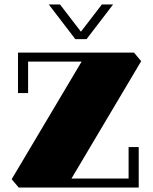

<svg xmlns="http://www.w3.org/2000/svg" viewBox="-20 -834 680 854"><path d="M63 0H597V-180H552V-40H298L608 -562L576 -600H60V-420H105V-560H343L32 -37ZM483 -814 365 -660H315L197 -814H247L340 -693L433 -814Z"/></svg>

Font: Kumar One
Style: Regular
Weight: 400
Designer: Parimal Parmar
Foundry: Indian Type Foundry
Version: Version 1.001;PS 1.001;hotconv 1.0.88;makeotf.lib2.5.647800